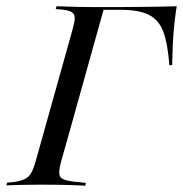

<svg xmlns="http://www.w3.org/2000/svg" viewBox="-43 -591 583 612"><path d="M105.6 -201.6 187.1 -492.7Q194.4 -518.5 195.2 -531.9Q196 -545.2 186.7 -551.6Q177.4 -558.1 154.8 -560.5L134.7 -562.1L137.1 -571Q149.2 -571 166.1 -570.2Q183.1 -569.4 204.8 -569Q226.6 -568.5 250.8 -568.5H250H337.9Q375.8 -568.5 406 -569Q436.3 -569.4 463.7 -569.8Q491.1 -570.2 520.2 -571Q516.1 -544.4 512.9 -515.7Q509.7 -487.1 508.1 -454Q506.5 -421 505.6 -383.1H496.8Q491.9 -450.8 477.8 -489.1Q463.7 -527.4 431.9 -543.5Q400 -559.7 341.9 -559.7H287.1L187.1 -201.6ZM89.5 -2.4Q66.1 -2.4 44.8 -2Q23.4 -1.6 6 -1.2Q-11.3 -0.8 -22.6 0L-20.2 -8.9L-1.6 -10.5Q21.8 -13.7 35.1 -19.8Q48.4 -25.8 56 -39.1Q63.7 -52.4 71 -78.2L105.6 -201.6H187.1L152.4 -78.2Q141.9 -41.1 148.4 -28.6Q154.8 -16.1 191.9 -12.1L230.6 -8.1L229 0.8Q214.5 0 192.7 -0.8Q171 -1.6 144.4 -2Q117.7 -2.4 87.1 -2.4H90.3Z"/></svg>

Font: Playfair 144pt SemiCondensed
Style: Italic
Weight: 400
Width: 4
Italic angle: -15.6°
Designer: Claus Eggers Sørensen
Foundry: Claus Eggers Sørensen
Version: Version 2.203